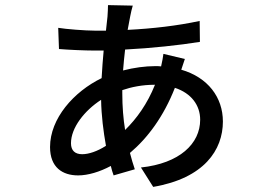

<svg xmlns="http://www.w3.org/2000/svg" viewBox="-20 -688 1040 752"><path d="M459 -335C494 -347 537 -356 585 -356H587C557 -281 515 -223 470 -179C463 -222 459 -270 459 -323ZM302 -84C274 -84 258 -98 258 -127C258 -188 311 -255 376 -297C377 -235 385 -173 395 -117C361 -95 327 -84 302 -84ZM704 -457 620 -477C619 -467 615 -445 611 -428C603 -429 596 -429 588 -429C549 -429 504 -423 462 -412C464 -440 467 -467 470 -494C571 -499 683 -511 763 -524L762 -606C674 -587 578 -576 480 -571C484 -591 487 -609 490 -624C493 -639 496 -653 500 -666L403 -668C403 -656 402 -637 401 -623L395 -568H350C315 -568 237 -574 208 -579L211 -496C246 -493 312 -490 350 -490C361 -490 374 -490 386 -490C383 -456 380 -420 378 -382C269 -329 176 -224 176 -112C176 -32 225 -1 286 -1C325 -1 371 -15 414 -38C417 -25 421 -12 425 -1L508 -25C501 -45 495 -66 489 -89C559 -148 621 -232 665 -344C729 -323 764 -276 764 -219C764 -125 683 -48 532 -32L580 44C780 10 853 -101 853 -212C853 -307 794 -385 690 -415Z"/></svg>

Font: Source Han Sans KR Medium
Style: Regular
Weight: 500
Designer: Ryoko NISHIZUKA (kana & ideographs); Paul D. Hunt (Latin, Greek & Cyrillic); Wenlong ZHANG (bopomofo); Sandoll Communica
Foundry: Adobe Systems Incorporated
Version: Version 1.001;PS 1.001;hotconv 1.0.78;makeotf.lib2.5.61930